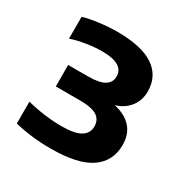

<svg xmlns="http://www.w3.org/2000/svg" viewBox="-124 -547 715 732"><g transform="rotate(30 233.0 -181.5)"><path d="M422.5 -74Q422.5 -3 366.5 35.8Q310.5 74.5 191.5 74.5Q104.5 74.5 32 56V-40Q68.5 -30.5 108.5 -25.2Q148.5 -20 184 -20Q241.5 -20 267.8 -35.8Q294 -51.5 294 -82Q294 -111 271.2 -125.8Q248.5 -140.5 196 -140.5H90V-235H176.5Q226.5 -235 249.2 -248.8Q272 -262.5 272 -289Q272 -345 176.5 -345Q145 -345 108.5 -339.2Q72 -333.5 42.5 -323.5V-419.5Q70.5 -428 111.5 -433.2Q152.5 -438.5 189.5 -438.5Q297 -438.5 350.2 -402.5Q403.5 -366.5 403.5 -299Q403.5 -259.5 381.2 -231Q359 -202.5 320.5 -191Q369 -180.5 395.8 -151.2Q422.5 -122 422.5 -74Z"/></g></svg>

Font: Encode Sans Expanded
Style: Bold
Weight: 700
Width: 7
Designer: Multiple Designers
Foundry: Impallari Type
Version: Version 2.000